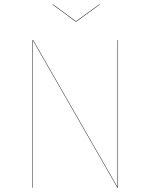

<svg xmlns="http://www.w3.org/2000/svg" viewBox="-20 -865 694 885"><path d="M524 0H521L132 -678V-575V0H130V-680H133L522 -2V-136V-680H524ZM440 -844 331 -765H329L222 -844L224 -845L330 -767L438 -845Z"/></svg>

Font: FiraGO Two
Style: Regular
Weight: 100
Designer: bBox Type
Foundry: bBox Type GmbH
Version: Version 1.001